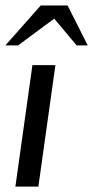

<svg xmlns="http://www.w3.org/2000/svg" viewBox="-34 -690 345 710"><path d="M170.9 -449.2 107.9 0H22.9L85.9 -449.2ZM215.8 -669.9 290.5 -522H249.5L166.5 -621.1L32.7 -522H-14.2L116.7 -669.9Z"/></svg>

Font: Myanmar Pyu Pro
Style: Regular
Weight: 400
Designer: Khon Soe Zaw Thu
Foundry: PaOh Unicode
Version: Version 2.00 April 29, 2017